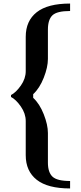

<svg xmlns="http://www.w3.org/2000/svg" viewBox="-20 -812 456 1082"><path d="M42 -265.6ZM375 -792V-750Q300.8 -750 275.4 -725.6Q250 -701.2 250 -645.5V-479.5Q250 -433.6 226.6 -374Q203.1 -314.5 167 -281.2V-260.7Q203.1 -227.5 226.6 -168Q250 -108.4 250 -62.5V104.5Q250 159.2 275.9 183.6Q301.8 208 375 208V250Q249 250 187 201.2Q125 152.3 125 62.5V-129.9Q125 -171.9 97.7 -211.4Q70.3 -251 42 -265.6V-276.4Q70.3 -291 97.7 -330.1Q125 -369.1 125 -411.1V-604.5Q125 -694.3 187 -743.2Q249 -792 375 -792ZM125 -129.9ZM42 -276.4ZM125 -411.1Z"/></svg>

Font: okolaks
Style: Bold
Weight: 600
Width: 8
Version: Version 000.6.0